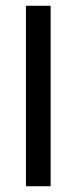

<svg xmlns="http://www.w3.org/2000/svg" viewBox="-20 -648 267 668"><path d="M156.2 0H70.3V-627.9H156.2Z"/></svg>

Font: Padauk
Style: Regular
Weight: 400
Designer: Debbi Hosken
Foundry: SIL
Version: Version 3.003; ttfautohint (v1.8.2) -l 8 -r 50 -G 200 -x 14 